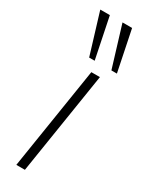

<svg xmlns="http://www.w3.org/2000/svg" viewBox="-200 -782 623 815"><g transform="rotate(30 112.0 -374.5)"><path d="M48 0 127 -500H169L90 0ZM197 -549 136 -749H183L224 -549ZM88 -549 27 -749H74L115 -549Z"/></g></svg>

Font: Mulish ExtraLight ExtraLight
Style: Italic
Weight: 250
Italic angle: -9°
Version: Version 3.603